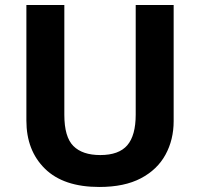

<svg xmlns="http://www.w3.org/2000/svg" viewBox="-20 -734 796 764"><path d="M671 -252Q671 -178 638.5 -118.5Q606 -59 540.5 -24.5Q475 10 375 10Q233 10 159 -62.5Q85 -135 85 -254V-714H236V-277Q236 -189 272 -153Q308 -117 379 -117Q453 -117 486.5 -156Q520 -195 520 -278V-714H671Z"/></svg>

Font: Noto Sans Thaana
Style: Regular
Weight: 400
Designer: Monotype Design Team
Foundry: Monotype Imaging Inc.
Version: Version 2.001